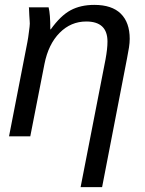

<svg xmlns="http://www.w3.org/2000/svg" viewBox="-20 -558 595 786"><path d="M310 208 412 -315Q416 -337 418 -355Q420 -373 420 -388Q420 -470 333 -470Q270 -470 224 -423.5Q178 -377 162 -296L104 0H17L92 -385Q94 -394 95.5 -405.5Q97 -417 98.5 -428Q100 -439 101 -448Q102 -457 102 -461Q102 -463 101.5 -472Q101 -481 100 -495Q99 -509 99 -517.5Q99 -526 98 -528H179Q186 -501 186 -438H188Q228 -494 269 -516Q310 -538 366 -538Q438 -538 474.5 -502Q511 -466 511 -399Q511 -383 508 -363.5Q505 -344 500 -319L398 208Z"/></svg>

Font: Libra Sans Modern
Style: Italic
Weight: 400
Italic angle: -12°
Foundry: Stefan Peev, Context Ltd
Version: Version 1.000